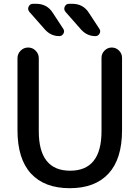

<svg xmlns="http://www.w3.org/2000/svg" viewBox="-20 -980 734 1010"><path d="M170 -960Q228 -960 258 -912L313 -828Q321 -816 313.5 -803Q306 -790 292 -790Q248 -790 217 -824L135 -917Q124 -930 130.5 -945Q137 -960 154 -960ZM360 -960Q418 -960 448 -912L503 -828Q511 -816 503.5 -803Q496 -790 482 -790Q438 -790 407 -824L325 -917Q314 -930 320.5 -945Q327 -960 344 -960ZM72 -295V-674Q72 -697 88.5 -713.5Q105 -730 128 -730Q151 -730 167.5 -713.5Q184 -697 184 -674V-290Q184 -82 349 -82Q514 -82 514 -290V-676Q514 -698 530 -714Q546 -730 568 -730Q590 -730 606 -714Q622 -698 622 -676V-295Q622 -144 551 -67Q480 10 347 10Q214 10 143 -67Q72 -144 72 -295Z"/></svg>

Font: Rounded Mplus 1c Medium
Style: Regular
Weight: 500
Version: Version 1.059.20150529